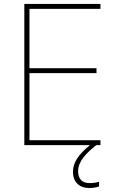

<svg xmlns="http://www.w3.org/2000/svg" viewBox="-20 -734 590 971"><path d="M375 131C375 80 421 36 467 0H488V-25H129V-364H468V-389H129V-689H488V-714H103V0H435C375 48 349 90 349 135C349 190 385 217 431 217C452 217 470 213 481 209V185C470 189 452 192 433 192C394 192 375 170 375 131Z"/></svg>

Font: Noto Sans Telugu Thin
Style: Regular
Weight: 100
Designer: Jelle Bosma - Monotype Design Team
Foundry: Monotype Imaging Inc.
Version: Version 2.005